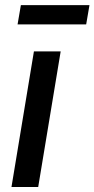

<svg xmlns="http://www.w3.org/2000/svg" viewBox="-20 -748 378 768"><path d="M25.9 0 115.7 -542.5H222.7L132.8 0ZM337.9 -727.5 324.7 -650.4H50.3L63.5 -727.5Z"/></svg>

Font: Inter 16pt Medium
Style: Italic
Weight: 500
Italic angle: -9.3988°
Version: Version 4.001;git-66647c0bb